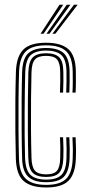

<svg xmlns="http://www.w3.org/2000/svg" viewBox="-20 -788 380 814"><path d="M175.8 6.8Q112.2 6.8 80.9 -20Q49.5 -46.8 47.2 -114.5Q45.8 -163.5 45.1 -229.2Q44.5 -295 45.1 -362.5Q45.8 -430 47.5 -484Q49.8 -549.2 79.1 -578Q108.5 -606.8 175 -606.8Q239.2 -606.8 269.8 -579.6Q300.2 -552.5 301.5 -486.2Q301.8 -468 301.8 -443.4Q301.8 -418.8 300.5 -395.5H287.2Q288.5 -416.8 288.6 -441.1Q288.8 -465.5 288.2 -485.8Q287 -545 260.9 -570.4Q234.8 -595.8 175 -595.8Q114.5 -595.8 88.6 -569.1Q62.8 -542.5 60.8 -483.2Q59 -428.5 58.5 -362.2Q58 -296 58.5 -231.1Q59 -166.2 60.5 -115.5Q62.2 -54.5 90.1 -29.4Q118 -4.2 175.8 -4.2Q234.5 -4.2 260.2 -29.6Q286 -55 288.2 -115Q289 -134.5 288.9 -155.6Q288.8 -176.8 287.2 -206H300.5Q301.8 -182.8 302.1 -161.2Q302.5 -139.8 301.5 -114.5Q299 -49.8 270.2 -21.5Q241.5 6.8 175.8 6.8ZM175.8 -15.5Q123.5 -15.5 99.4 -38.9Q75.2 -62.2 73.8 -116Q72.2 -169.5 71.8 -236.4Q71.2 -303.2 71.8 -368.5Q72.2 -433.8 73.8 -482.5Q75.8 -540.8 100.5 -562.6Q125.2 -584.5 175 -584.5Q227.2 -584.5 250.6 -562.1Q274 -539.8 275 -485.2Q275.2 -467.5 275.2 -444.2Q275.2 -421 274 -395.5H260.8Q262 -422 262 -445.5Q262 -469 261.8 -485Q261 -534.8 240.4 -554.1Q219.8 -573.5 175 -573.5Q131.2 -573.5 110 -554Q88.8 -534.5 87 -481.8Q86 -451.2 85.4 -407Q84.8 -362.8 84.4 -312.2Q84 -261.8 84.5 -211.5Q85 -161.2 86.2 -118.8Q88 -67 109 -46.8Q130 -26.5 175.8 -26.5Q220.5 -26.5 240.2 -46.2Q260 -66 261.8 -115.5Q262.5 -134 262.4 -155.1Q262.2 -176.2 260.8 -206H274Q275.5 -174.5 275.6 -154.4Q275.8 -134.2 275 -115.5Q272.8 -61 250.5 -38.2Q228.2 -15.5 175.8 -15.5ZM175.8 -37.8Q136.5 -37.8 118.9 -55.2Q101.2 -72.8 100 -119Q98.5 -169.5 98.1 -233.6Q97.8 -297.8 98.2 -362.8Q98.8 -427.8 100.2 -481Q101.8 -527.5 119.2 -544.9Q136.8 -562.2 175 -562.2Q214.2 -562.2 231.1 -545Q248 -527.8 248.5 -484Q248.8 -466.2 248.8 -444.4Q248.8 -422.5 247.5 -395.5H234.2Q235.5 -423.2 235.5 -445.1Q235.5 -467 235.2 -483.8Q234.8 -520.5 221.9 -535.9Q209 -551.2 175 -551.2Q142.2 -551.2 128.4 -536Q114.5 -520.8 113.5 -480.5Q112.2 -433 111.6 -371.2Q111 -309.5 111.4 -243.8Q111.8 -178 113.5 -118.8Q114.5 -80 128.1 -64.4Q141.8 -48.8 175.8 -48.8Q209.2 -48.8 221.8 -64.2Q234.2 -79.8 235.2 -117.2Q235.8 -136.8 235.8 -156.4Q235.8 -176 234.2 -206H247.5Q249 -176.8 249.1 -155.4Q249.2 -134 248.5 -117Q247 -73 230.9 -55.4Q214.8 -37.8 175.8 -37.8ZM152 -645 232.2 -767.8H248L164.8 -645ZM202 -645 293.5 -767.8H309L214.8 -645ZM177 -645 262.8 -767.8H278.5L189.8 -645Z"/></svg>

Font: Big Shoulders Inline Display
Style: Regular
Weight: 400
Designer: Patric King
Foundry: XO Type Co
Version: Version 1.000